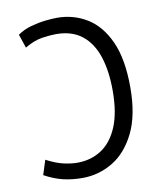

<svg xmlns="http://www.w3.org/2000/svg" viewBox="-82 -775 724 857"><g transform="rotate(-10 280.0 -347.0)"><path d="M223 15Q177 15 136.5 5.5Q96 -4 52 -28L73 -94Q117 -71 151.5 -63.5Q186 -56 212 -56Q274 -56 321.5 -87Q369 -118 396 -182Q423 -246 423 -346Q423 -435 401.5 -500.5Q380 -566 334.5 -602Q289 -638 217 -638Q190 -638 153.5 -632.5Q117 -627 75 -602L54 -664Q81 -683 115 -692.5Q149 -702 181 -705.5Q213 -709 234 -709Q309 -709 370 -671.5Q431 -634 467 -554.5Q503 -475 503 -347Q503 -221 463.5 -141Q424 -61 360.5 -23Q297 15 223 15Z"/></g></svg>

Font: Ubuntu Sans Mono
Style: Regular
Weight: 400
Monospace: yes
Designer: Dalton Maag Ltd
Foundry: Dalton Maag Ltd
Version: Version 1.006